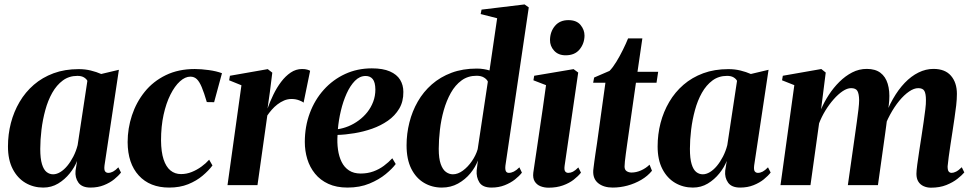

<svg xmlns="http://www.w3.org/2000/svg" viewBox="-20 -837 4396 868"><path d="M452.5 -89.5Q450 -69.5 455 -62.5Q460 -55.5 469.5 -55.5Q480 -55.5 491 -61.2Q502 -67 515 -80.5L527 -57Q515.5 -42 496 -26.2Q476.5 -10.5 449.5 0.2Q422.5 11 389 11Q350.5 11 334.5 -11.5Q318.5 -34 321.5 -65L328.5 -109.5Q317.5 -81 295.2 -53.2Q273 -25.5 242.8 -7.2Q212.5 11 175.5 11Q131.5 11 95.2 -10.2Q59 -31.5 37.5 -73Q16 -114.5 16 -175Q16 -229.5 29.2 -280.8Q42.5 -332 68.5 -376.2Q94.5 -420.5 133 -453.8Q171.5 -487 222.2 -505.8Q273 -524.5 335.5 -524.5Q365 -524.5 390.5 -518.2Q416 -512 437.5 -502.5L517.5 -521.5ZM375 -471.5Q371 -480 359.8 -487Q348.5 -494 330 -494Q292 -494 264 -473.2Q236 -452.5 216.2 -417.5Q196.5 -382.5 184.8 -339.2Q173 -296 167.5 -250.5Q162 -205 162 -164Q162 -120 169.8 -94.8Q177.5 -69.5 190.8 -59.2Q204 -49 220 -49Q236 -49 252.5 -59Q269 -69 284 -87Q299 -105 311.5 -129.2Q324 -153.5 331 -181Z M744.5 11Q657.5 11 607.5 -43.5Q557.5 -98 557 -194.5Q557 -256.5 576.5 -315.5Q596 -374.5 634.2 -422Q672.5 -469.5 729.5 -497.2Q786.5 -525 860.5 -525Q889 -525 923.8 -520.2Q958.5 -515.5 983.5 -506L948 -375L915 -375.5Q902.5 -418 892 -443Q881.5 -468 869.8 -479.2Q858 -490.5 840.5 -490.5Q817 -490.5 793.5 -469.2Q770 -448 750.5 -409.2Q731 -370.5 719.5 -318Q708 -265.5 708 -202Q708.5 -150 719.5 -116.5Q730.5 -83 750.5 -66.5Q770.5 -50 798.5 -50Q823.5 -50 847 -59.5Q870.5 -69 890.8 -83.8Q911 -98.5 925.5 -115L940.5 -89Q923.5 -66 896 -42.8Q868.5 -19.5 830.8 -4.2Q793 11 744.5 11Z M1008.5 0 1071.5 -451.5 1016 -474 1019.5 -494.5 1190.5 -524.5 1211 -508.5 1200 -420.5 1189.5 -346.5Q1200.5 -377.5 1215.8 -409Q1231 -440.5 1250.8 -466.8Q1270.5 -493 1294.2 -509Q1318 -525 1345.5 -525Q1360 -525 1369 -522.2Q1378 -519.5 1382 -517L1352.5 -373Q1349 -377 1333 -383.2Q1317 -389.5 1298 -389.5Q1280.5 -389.5 1264.5 -382.8Q1248.5 -376 1234.2 -365Q1220 -354 1208.5 -340.8Q1197 -327.5 1188.5 -315L1144 0Z M1769 -95.5Q1754 -75 1723.8 -50Q1693.5 -25 1650 -7Q1606.5 11 1551 11Q1501 11 1464.5 -5.8Q1428 -22.5 1404.2 -51.8Q1380.5 -81 1369.2 -118Q1358 -155 1358 -195Q1358 -265 1380.5 -325.5Q1403 -386 1444 -431.5Q1485 -477 1540.2 -502.5Q1595.5 -528 1661 -528Q1711 -528 1742.5 -514.2Q1774 -500.5 1788.8 -476.5Q1803.5 -452.5 1803.5 -421.5Q1804 -378 1784.8 -345.8Q1765.5 -313.5 1733.5 -291.2Q1701.5 -269 1662.5 -255.2Q1623.5 -241.5 1582.5 -234.8Q1541.5 -228 1506 -227Q1503.5 -192 1508 -160.5Q1512.5 -129 1524.5 -104.8Q1536.5 -80.5 1557.8 -66.5Q1579 -52.5 1610.5 -52.5Q1641.5 -52.5 1667.8 -62Q1694 -71.5 1715.5 -87.5Q1737 -103.5 1753.5 -121.5ZM1633 -493.5Q1606 -493.5 1584.5 -471.5Q1563 -449.5 1547 -414Q1531 -378.5 1521 -336.2Q1511 -294 1507.5 -253Q1531.5 -256.5 1555.8 -266.5Q1580 -276.5 1602 -292.8Q1624 -309 1640.8 -330.2Q1657.5 -351.5 1667.2 -377.2Q1677 -403 1677 -432.5Q1676.5 -465.5 1665 -479.5Q1653.5 -493.5 1633 -493.5Z M2265 -89Q2263 -71.5 2266.8 -63.5Q2270.5 -55.5 2280.5 -55.5Q2291 -55.5 2302.8 -61.2Q2314.5 -67 2328 -80.5L2339.5 -56.5Q2327.5 -41 2307.8 -25.5Q2288 -10 2261.2 0.5Q2234.5 11 2202 11Q2162 11 2147.2 -12.5Q2132.5 -36 2135 -67L2140.5 -111.5Q2129.5 -81.5 2106.5 -53.5Q2083.5 -25.5 2050.8 -7.2Q2018 11 1977.5 11Q1933 11 1896.8 -10.5Q1860.5 -32 1839.2 -74.5Q1818 -117 1818 -180Q1818 -232.5 1830.8 -283.2Q1843.5 -334 1868.8 -378Q1894 -422 1932.2 -455.5Q1970.5 -489 2021.2 -508Q2072 -527 2135.5 -527Q2152 -527 2167 -524.5Q2182 -522 2193 -518.5L2227.5 -754.5L2153 -773.5L2157 -793.5L2351.5 -817L2370.5 -803.5ZM2185.5 -468Q2181.5 -478 2168.5 -486.2Q2155.5 -494.5 2134.5 -494.5Q2095.5 -494.5 2066.8 -473.5Q2038 -452.5 2018.2 -417.2Q1998.5 -382 1986.2 -338.8Q1974 -295.5 1968.8 -250Q1963.5 -204.5 1963.5 -164Q1963.5 -120.5 1972.5 -95.2Q1981.5 -70 1996.2 -59.5Q2011 -49 2027.5 -49Q2050 -49 2072.8 -65.8Q2095.5 -82.5 2113.5 -108.8Q2131.5 -135 2139.5 -162.5Z M2460 11.5Q2440 11.5 2423.2 4.8Q2406.5 -2 2397.2 -17Q2388 -32 2391 -56.5Q2392 -65.5 2396.2 -92.2Q2400.5 -119 2406.2 -159.2Q2412 -199.5 2419.2 -247.8Q2426.5 -296 2434 -348.5Q2441.5 -401 2448.5 -452L2391.5 -474L2395 -494.5L2573 -524.5L2594 -509L2532.5 -87.5Q2530 -69 2535 -62.2Q2540 -55.5 2549 -55.5Q2560 -55.5 2570.2 -60.8Q2580.5 -66 2594.5 -80L2606.5 -56.5Q2594 -40.5 2573.8 -24.8Q2553.5 -9 2525 1.2Q2496.5 11.5 2460 11.5ZM2537 -587Q2504 -587 2485 -608Q2466 -629 2466.5 -656.5Q2467 -694 2489 -720Q2511 -746 2549.5 -746Q2586.5 -746 2604.5 -724.2Q2622.5 -702.5 2622.5 -676Q2622 -640 2600.2 -613.5Q2578.5 -587 2537 -587Z M2815 -183.5Q2811.5 -159 2809 -139.8Q2806.5 -120.5 2805 -106.8Q2803.5 -93 2803.5 -84Q2803.5 -69.5 2813 -63.2Q2822.5 -57 2835 -57Q2856 -57 2877.8 -66.5Q2899.5 -76 2916.5 -92.5L2927.5 -65Q2908 -41 2879 -24Q2850 -7 2816.8 2Q2783.5 11 2750 11Q2709 11 2684.2 -9Q2659.5 -29 2662 -67Q2662.5 -72.5 2663.8 -82.5Q2665 -92.5 2667 -107.5Q2669 -122.5 2672 -142.8Q2675 -163 2679 -189.5L2717 -463H2661.5L2666 -486.5L2735.5 -516.5Q2750 -531 2766 -557Q2782 -583 2796.2 -612Q2810.5 -641 2819.5 -663.5H2884L2862 -512.5H2955.5L2948 -463H2855Z M3389.5 -89.5Q3387 -69.5 3392 -62.5Q3397 -55.5 3406.5 -55.5Q3417 -55.5 3428 -61.2Q3439 -67 3452 -80.5L3464 -57Q3452.5 -42 3433 -26.2Q3413.5 -10.5 3386.5 0.2Q3359.5 11 3326 11Q3287.5 11 3271.5 -11.5Q3255.5 -34 3258.5 -65L3265.5 -109.5Q3254.5 -81 3232.2 -53.2Q3210 -25.5 3179.8 -7.2Q3149.5 11 3112.5 11Q3068.5 11 3032.2 -10.2Q2996 -31.5 2974.5 -73Q2953 -114.5 2953 -175Q2953 -229.5 2966.2 -280.8Q2979.5 -332 3005.5 -376.2Q3031.5 -420.5 3070 -453.8Q3108.5 -487 3159.2 -505.8Q3210 -524.5 3272.5 -524.5Q3302 -524.5 3327.5 -518.2Q3353 -512 3374.5 -502.5L3454.5 -521.5ZM3312 -471.5Q3308 -480 3296.8 -487Q3285.5 -494 3267 -494Q3229 -494 3201 -473.2Q3173 -452.5 3153.2 -417.5Q3133.5 -382.5 3121.8 -339.2Q3110 -296 3104.5 -250.5Q3099 -205 3099 -164Q3099 -120 3106.8 -94.8Q3114.5 -69.5 3127.8 -59.2Q3141 -49 3157 -49Q3173 -49 3189.5 -59Q3206 -69 3221 -87Q3236 -105 3248.5 -129.2Q3261 -153.5 3268 -181Z M3713 -509 3692 -343Q3706 -376 3727 -408.2Q3748 -440.5 3774.8 -467Q3801.5 -493.5 3832.5 -509.5Q3863.5 -525.5 3898.5 -525.5Q3937 -525.5 3960.2 -508Q3983.5 -490.5 3993.2 -458.2Q4003 -426 4000 -382.5Q3999.5 -374.5 3998 -362Q3996.5 -349.5 3994.5 -335.2Q3992.5 -321 3990 -308L3975 -294.5Q3992.5 -347 4016.8 -389.5Q4041 -432 4070.2 -462.5Q4099.5 -493 4132.5 -509.2Q4165.5 -525.5 4200 -525.5Q4252.5 -525.5 4279.2 -494.5Q4306 -463.5 4306 -412.5Q4306 -388.5 4302.8 -360.5Q4299.5 -332.5 4295 -302.2Q4290.5 -272 4286 -242Q4282 -215 4277.2 -184.8Q4272.5 -154.5 4269 -128Q4265.5 -101.5 4264 -85Q4264 -67.5 4269 -61.5Q4274 -55.5 4282 -55.5Q4291 -55.5 4302.5 -61.2Q4314 -67 4328 -81L4339.5 -57.5Q4328.5 -44.5 4308.2 -28.5Q4288 -12.5 4258.2 -0.5Q4228.5 11.5 4188.5 11.5Q4170.5 11.5 4155.2 4.5Q4140 -2.5 4131.5 -16.2Q4123 -30 4123 -51Q4123 -64.5 4126.8 -93.2Q4130.5 -122 4136 -156.8Q4141.5 -191.5 4146 -221.5Q4151 -254 4155.5 -285.2Q4160 -316.5 4163.2 -342.5Q4166.5 -368.5 4166 -385Q4166 -413 4159 -425.8Q4152 -438.5 4131 -438.5Q4112 -438.5 4089.8 -423.2Q4067.5 -408 4045.2 -381Q4023 -354 4003.8 -318.5Q3984.5 -283 3972 -242.5L3993.5 -327.5Q3991.5 -309.5 3989.8 -294.8Q3988 -280 3986 -265.2Q3984 -250.5 3981.5 -232L3949 0H3813L3844.5 -221.5Q3849 -254 3853.5 -285.5Q3858 -317 3861 -343Q3864 -369 3864 -384.5Q3863.5 -413 3856.2 -425.8Q3849 -438.5 3827.5 -438.5Q3810 -438.5 3789.5 -424.8Q3769 -411 3748.8 -388Q3728.5 -365 3711.2 -336.8Q3694 -308.5 3683 -279.5L3644 0H3508.5L3571 -452L3515.5 -474L3519 -494.5L3693 -525Z"/></svg>

Font: Merriweather 120pt
Style: Bold Italic
Weight: 700
Italic angle: -7.8°
Version: Version 2.101